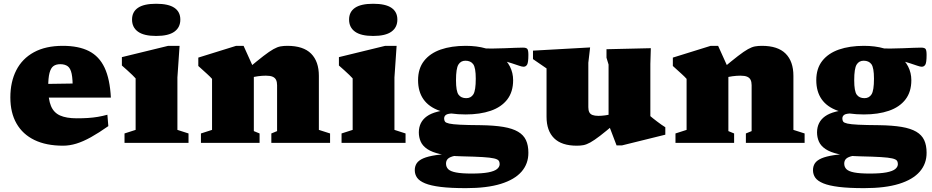

<svg xmlns="http://www.w3.org/2000/svg" viewBox="-20 -759 4951 1020"><path d="M313.5 -515.5Q397.5 -515.5 452.2 -487.8Q507 -460 535.5 -399.5Q564 -339 569 -240.5H181.5V-312.5L418 -316L366 -279.5Q367 -337 360.8 -366.8Q354.5 -396.5 339.5 -407.2Q324.5 -418 300 -418Q278 -418 264 -408Q250 -398 243 -371.5Q236 -345 236 -294Q236 -231.5 250.8 -196Q265.5 -160.5 299 -145.5Q332.5 -130.5 387.5 -130.5Q419.5 -130.5 447 -132.2Q474.5 -134 499.8 -138.2Q525 -142.5 550.5 -149.5L555.5 -89Q505 -53.5 463.2 -30.2Q421.5 -7 385.5 4Q349.5 15 315 15Q225.5 15 163 -15.2Q100.5 -45.5 67.8 -102.8Q35 -160 35 -241.5Q35 -324 66.5 -385.8Q98 -447.5 160.2 -481.5Q222.5 -515.5 313.5 -515.5Z M809.5 -568Q744.5 -568 713 -590.8Q681.5 -613.5 681.5 -655Q681.5 -696 713 -717.5Q744.5 -739 809.5 -739Q875 -739 906.5 -717.5Q938 -696 938 -655Q938 -613.5 906.5 -590.8Q875 -568 809.5 -568ZM934 -515.5 922.5 -347.5V-69L981.5 -50V0H641.5V-50L700.5 -69V-342.5Q694.5 -349.5 682.8 -360.8Q671 -372 656.8 -385Q642.5 -398 627.5 -411V-455.5L873.5 -515.5Z M1328.5 -395V-62.5L1359 -50V0H1047.5V-50L1106.5 -69V-340Q1097 -351 1080.2 -366.2Q1063.5 -381.5 1033.5 -408.5V-453L1234.5 -515.5H1274ZM1421.5 -50 1452 -62.5V-306.5Q1452 -323.5 1446.5 -334.8Q1441 -346 1428.2 -351.5Q1415.5 -357 1392.5 -357Q1372.5 -357 1350.5 -354Q1328.5 -351 1307 -345L1294 -392Q1346.5 -436 1379.2 -461.2Q1412 -486.5 1432.8 -498Q1453.5 -509.5 1470 -512.5Q1486.5 -515.5 1506.5 -515.5Q1591.5 -515.5 1632.8 -474Q1674 -432.5 1674 -356V-69L1733.5 -50V0H1421.5Z M1962.5 -568Q1897.5 -568 1866 -590.8Q1834.5 -613.5 1834.5 -655Q1834.5 -696 1866 -717.5Q1897.5 -739 1962.5 -739Q2028 -739 2059.5 -717.5Q2091 -696 2091 -655Q2091 -613.5 2059.5 -590.8Q2028 -568 1962.5 -568ZM2087 -515.5 2075.5 -347.5V-69L2134.5 -50V0H1794.5V-50L1853.5 -69V-342.5Q1847.5 -349.5 1835.8 -360.8Q1824 -372 1809.8 -385Q1795.5 -398 1780.5 -411V-455.5L2026.5 -515.5Z M2455.5 240.5Q2374 240.5 2321.2 234Q2268.5 227.5 2238.2 215Q2208 202.5 2195.8 185Q2183.5 167.5 2183.5 145Q2183.5 124 2193.8 108.5Q2204 93 2228.8 82.2Q2253.5 71.5 2296.8 65Q2340 58.5 2406 55.5H2464.5V61.5Q2420.5 63.5 2395.2 69Q2370 74.5 2359.8 84.2Q2349.5 94 2349.5 110Q2349.5 128 2361.2 139.8Q2373 151.5 2402.8 157.2Q2432.5 163 2485.5 163Q2541 163 2573.8 156.8Q2606.5 150.5 2620.5 139Q2634.5 127.5 2634.5 112.5Q2634.5 101.5 2629 94.2Q2623.5 87 2604.2 82.5Q2585 78 2544.5 75.5Q2504 73 2434.5 71.5Q2365 70 2320.2 60Q2275.5 50 2250.2 33Q2225 16 2215 -6.8Q2205 -29.5 2205 -56Q2205.5 -111 2247.8 -141.2Q2290 -171.5 2384.5 -177L2390 -156.5Q2359.5 -156 2349.5 -149Q2339.5 -142 2339.5 -129.5Q2339.5 -119.5 2344 -113Q2348.5 -106.5 2366.5 -102.5Q2384.5 -98.5 2424 -96.5Q2463.5 -94.5 2533.5 -94Q2605.5 -93 2654.2 -84.8Q2703 -76.5 2732.2 -59.2Q2761.5 -42 2774.2 -14.5Q2787 13 2787 52Q2787.5 110.5 2750.8 152.8Q2714 195 2640.5 217.8Q2567 240.5 2455.5 240.5ZM2454 -151Q2371 -151 2314.5 -171Q2258 -191 2229.5 -231.8Q2201 -272.5 2201 -333Q2201 -395 2232.8 -435.5Q2264.5 -476 2321.2 -495.8Q2378 -515.5 2454 -515.5Q2513.5 -515.5 2560.2 -502Q2607 -488.5 2639.5 -463.8Q2672 -439 2689 -405.5Q2706 -372 2706 -333Q2706 -271 2674.8 -230.5Q2643.5 -190 2586.8 -170.5Q2530 -151 2454 -151ZM2457 -237.5Q2482 -237.5 2494.8 -258Q2507.5 -278.5 2507.5 -341Q2507.5 -399 2494 -417.8Q2480.5 -436.5 2452.5 -436.5Q2428 -436.5 2415.2 -415.8Q2402.5 -395 2402.5 -332.5Q2402.5 -274.5 2416 -256Q2429.5 -237.5 2457 -237.5ZM2543.5 -458.5 2532 -502.5Q2565 -501 2598.2 -501.2Q2631.5 -501.5 2661.8 -502.8Q2692 -504 2717 -505Q2742 -506 2758 -506Q2776 -506 2781.5 -499Q2787 -492 2787 -467.5Q2787 -426.5 2780.2 -415.5Q2773.5 -404.5 2761.5 -404.5Q2753 -404.5 2738 -409.8Q2723 -415 2698.5 -423Q2674 -431 2636.2 -440.5Q2598.5 -450 2543.5 -458.5Z M3105.5 -189.5Q3105.5 -172.5 3110.8 -162.5Q3116 -152.5 3127.8 -148Q3139.5 -143.5 3159.5 -143.5Q3175.5 -143.5 3195.2 -146.2Q3215 -149 3237 -154.5L3249 -104Q3199 -61.5 3167.8 -37.5Q3136.5 -13.5 3116 -2.2Q3095.5 9 3079.8 12Q3064 15 3044.5 15Q2963.5 15 2923.5 -24.8Q2883.5 -64.5 2883.5 -138.5V-395.5L2811.5 -445V-490L3115 -507L3105.5 -425.5ZM3255.5 13.5 3213 -98V-416L3202 -452.5V-497.5L3437.5 -503L3435 -419V-142Q3440 -137.5 3449.5 -130Q3459 -122.5 3470.8 -113.5Q3482.5 -104.5 3494 -96.5Q3505.5 -88.5 3514.5 -83V-43.5L3284 13.5Z M3849.5 -395V-62.5L3880 -50V0H3568.5V-50L3627.5 -69V-340Q3618 -351 3601.2 -366.2Q3584.5 -381.5 3554.5 -408.5V-453L3755.5 -515.5H3795ZM3942.5 -50 3973 -62.5V-306.5Q3973 -323.5 3967.5 -334.8Q3962 -346 3949.2 -351.5Q3936.5 -357 3913.5 -357Q3893.5 -357 3871.5 -354Q3849.5 -351 3828 -345L3815 -392Q3867.5 -436 3900.2 -461.2Q3933 -486.5 3953.8 -498Q3974.5 -509.5 3991 -512.5Q4007.5 -515.5 4027.5 -515.5Q4112.5 -515.5 4153.8 -474Q4195 -432.5 4195 -356V-69L4254.5 -50V0H3942.5Z M4571 240.5Q4489.5 240.5 4436.8 234Q4384 227.5 4353.8 215Q4323.5 202.5 4311.2 185Q4299 167.5 4299 145Q4299 124 4309.2 108.5Q4319.5 93 4344.2 82.2Q4369 71.5 4412.2 65Q4455.5 58.5 4521.5 55.5H4580V61.5Q4536 63.5 4510.8 69Q4485.5 74.5 4475.2 84.2Q4465 94 4465 110Q4465 128 4476.8 139.8Q4488.5 151.5 4518.2 157.2Q4548 163 4601 163Q4656.5 163 4689.2 156.8Q4722 150.5 4736 139Q4750 127.5 4750 112.5Q4750 101.5 4744.5 94.2Q4739 87 4719.8 82.5Q4700.5 78 4660 75.5Q4619.5 73 4550 71.5Q4480.5 70 4435.8 60Q4391 50 4365.8 33Q4340.5 16 4330.5 -6.8Q4320.5 -29.5 4320.5 -56Q4321 -111 4363.2 -141.2Q4405.5 -171.5 4500 -177L4505.5 -156.5Q4475 -156 4465 -149Q4455 -142 4455 -129.5Q4455 -119.5 4459.5 -113Q4464 -106.5 4482 -102.5Q4500 -98.5 4539.5 -96.5Q4579 -94.5 4649 -94Q4721 -93 4769.8 -84.8Q4818.5 -76.5 4847.8 -59.2Q4877 -42 4889.8 -14.5Q4902.5 13 4902.5 52Q4903 110.5 4866.2 152.8Q4829.5 195 4756 217.8Q4682.5 240.5 4571 240.5ZM4569.5 -151Q4486.5 -151 4430 -171Q4373.5 -191 4345 -231.8Q4316.5 -272.5 4316.5 -333Q4316.5 -395 4348.2 -435.5Q4380 -476 4436.8 -495.8Q4493.5 -515.5 4569.5 -515.5Q4629 -515.5 4675.8 -502Q4722.5 -488.5 4755 -463.8Q4787.5 -439 4804.5 -405.5Q4821.5 -372 4821.5 -333Q4821.5 -271 4790.2 -230.5Q4759 -190 4702.2 -170.5Q4645.5 -151 4569.5 -151ZM4572.5 -237.5Q4597.5 -237.5 4610.2 -258Q4623 -278.5 4623 -341Q4623 -399 4609.5 -417.8Q4596 -436.5 4568 -436.5Q4543.5 -436.5 4530.8 -415.8Q4518 -395 4518 -332.5Q4518 -274.5 4531.5 -256Q4545 -237.5 4572.5 -237.5ZM4659 -458.5 4647.5 -502.5Q4680.5 -501 4713.8 -501.2Q4747 -501.5 4777.2 -502.8Q4807.5 -504 4832.5 -505Q4857.5 -506 4873.5 -506Q4891.5 -506 4897 -499Q4902.5 -492 4902.5 -467.5Q4902.5 -426.5 4895.8 -415.5Q4889 -404.5 4877 -404.5Q4868.5 -404.5 4853.5 -409.8Q4838.5 -415 4814 -423Q4789.5 -431 4751.8 -440.5Q4714 -450 4659 -458.5Z"/></svg>

Font: Newsreader 9pt ExtraBold
Style: Regular
Weight: 800
Designer: Hugues Gentile
Foundry: Production Type
Version: Version 1.003